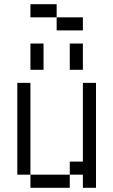

<svg xmlns="http://www.w3.org/2000/svg" viewBox="-20 -895 540 915"><path d="M375 -750V-812.5H250V-750ZM125 -62.5V0H312.5V-62.5ZM125 -62.5V-500H62.5V-62.5ZM375 -62.5V0H437.5Q437.5 0 437.5 -500H375Q375 -500 375 -125H312.5V-62.5ZM125 -687.5Q125 -687.5 125 -562.5H187.5Q187.5 -562.5 187.5 -687.5ZM312.5 -687.5Q312.5 -687.5 312.5 -562.5H375Q375 -562.5 375 -687.5ZM250 -812.5V-875H125V-812.5Z"/></svg>

Font: Unifont
Style: Regular
Weight: 500
Version: Version 13.0.05